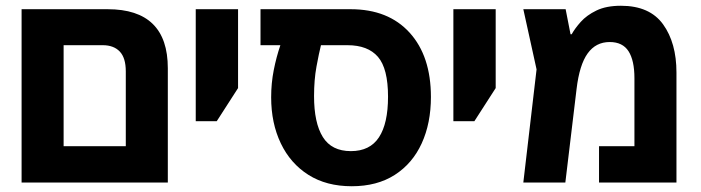

<svg xmlns="http://www.w3.org/2000/svg" viewBox="-20 -634 2435 667"><path d="M55 0V-602H354Q563 -602 563 -397V0ZM201 -126H417V-386Q417 -433 396 -455Q375 -477 337 -477H201Z M660 -213V-602H807V-328L733 -213Z M1202 13Q1114 13 1051.5 -26.5Q989 -66 955.5 -136Q922 -206 922 -296Q922 -345 931 -390.5Q940 -436 954 -477H885V-602H1198Q1329 -602 1403 -520.5Q1477 -439 1477 -297Q1477 -206 1445 -136Q1413 -66 1351.5 -26.5Q1290 13 1202 13ZM1199 -109Q1265 -109 1296.5 -157Q1328 -205 1328 -298Q1328 -396 1293 -436.5Q1258 -477 1187 -477H1095Q1088 -449 1079.5 -403Q1071 -357 1071 -300Q1071 -207 1101.5 -158Q1132 -109 1199 -109Z M1555 -213V-602H1702V-328L1628 -213Z M2137 -614Q2237 -614 2283.5 -549.5Q2330 -485 2330 -382V0H2061V-126H2184V-362Q2184 -424 2163.5 -456Q2143 -488 2098 -488Q2050 -488 2021.5 -448.5Q1993 -409 1983 -325L1944 0H1798L1844 -393L1798 -602H1945L1962 -515H1966Q1977 -535 1997.5 -558Q2018 -581 2052 -597.5Q2086 -614 2137 -614Z"/></svg>

Font: Noto Sans Hebrew SemiCondensed
Style: Bold
Weight: 700
Width: 4
Designer: Monotype Design Team
Foundry: Monotype Imaging Inc.
Version: Version 2.004; ttfautohint (v1.8.4.7-5d5b)